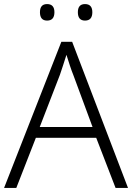

<svg xmlns="http://www.w3.org/2000/svg" viewBox="-20 -922 648 942"><path d="M547 0 452 -246H156L60 0H0L281 -717H334L608 0ZM339 -556Q333 -570 323 -600Q313 -630 306 -653Q298 -626 289 -600Q280 -574 274 -555L175 -299H434ZM176 -862Q176 -902 211 -902Q247 -902 247 -862Q247 -821 211 -821Q176 -821 176 -862ZM362 -862Q362 -902 397 -902Q433 -902 433 -862Q433 -821 397 -821Q362 -821 362 -862Z"/></svg>

Font: Noto Sans Thai Looped Light
Style: Regular
Weight: 300
Designer: Sasikarn Vongin, Ben Mitchell
Foundry: The Fontpad Ltd
Version: Version 1.001; ttfautohint (v1.8.4.7-5d5b)